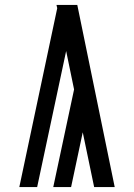

<svg xmlns="http://www.w3.org/2000/svg" viewBox="-20 -755 540 775"><path d="M58 0 211 -722 208 -735H292L443 0H360L314 -221L267 0H195L279 -394L247 -549L130 0Z"/></svg>

Font: Iosevka Term Curly Medium
Style: Regular
Weight: 500
Designer: Belleve Invis
Foundry: Belleve Invis
Version: Version 32.3.0